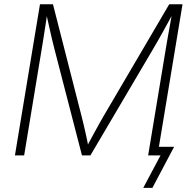

<svg xmlns="http://www.w3.org/2000/svg" viewBox="-20 -748 918 924"><path d="M51.8 0 172.4 -727.5H234.9L373 -187Q377.4 -170.4 381.8 -151.4Q386.2 -132.3 390.9 -111.8Q395.5 -91.3 399.7 -71.3Q403.8 -51.3 407.2 -33.2L393.1 -33.7Q402.8 -52.2 413.8 -72.3Q424.8 -92.3 435.8 -112.8Q446.8 -133.3 457.5 -152.3Q468.3 -171.4 477.5 -187.5L794.4 -727.5H858.4L737.8 0H692.9L777.3 -509.3Q780.8 -530.3 784.7 -553.2Q788.6 -576.2 793 -600.1Q797.4 -624 801.5 -647.5Q805.7 -670.9 809.1 -692.9L816.9 -692.4Q803.7 -667.5 790.3 -642.6Q776.9 -617.7 763.7 -594.2Q750.5 -570.8 738.3 -549.1Q726.1 -527.3 714.8 -508.8L415 0H374.5L242.7 -509.3Q236.3 -534.2 229.2 -564Q222.2 -593.8 215.1 -626.5Q208 -659.2 200.2 -692.9L208.5 -692.4Q205.6 -669.4 201.9 -646Q198.2 -622.6 194.6 -598.9Q190.9 -575.2 187.3 -552.2Q183.6 -529.3 180.2 -508.8L96.2 0ZM669.4 156.2 752.4 0H700.7L707.5 -41.5H817.9L713.4 156.2Z"/></svg>

Font: Inter 20pt ExtraLight
Style: Italic
Weight: 250
Italic angle: -9.3988°
Version: Version 4.001;git-66647c0bb